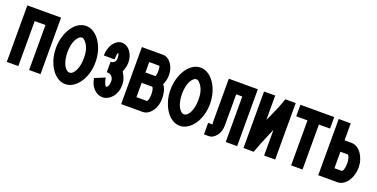

<svg xmlns="http://www.w3.org/2000/svg" viewBox="-21 -937 2795 1424"><g transform="rotate(20 1376.5 -224.5)"><path d="M290 -448V-2H200V-357H115V-2H24V-448Z M487 -454Q518 -454 546.5 -436Q575 -418 596.5 -386.5Q618 -355 630.5 -313.5Q643 -272 643 -224Q643 -176 630.5 -134.5Q618 -93 596.5 -62Q575 -31 546.5 -13Q518 5 487 5Q455 5 426.5 -13Q398 -31 377 -62.5Q356 -94 343.5 -135.5Q331 -177 331 -224Q331 -271 343.5 -313Q356 -355 377 -386.5Q398 -418 426.5 -436Q455 -454 487 -454ZM531 -322Q507 -362 487 -362Q474 -362 462 -351Q450 -340 441 -321.5Q432 -303 427 -277.5Q422 -252 422 -224Q422 -195 427 -170Q432 -145 441 -126.5Q450 -108 462 -97Q474 -86 487 -86Q500 -86 512 -96.5Q524 -107 533 -126Q542 -145 547 -170Q552 -195 552 -224Q552 -287 531 -322Z M684 -293Q684 -321 691.5 -346Q699 -371 712 -389Q725 -407 742 -417.5Q759 -428 778 -428Q798 -428 815.5 -418.5Q833 -409 845.5 -392.5Q858 -376 865.5 -354Q873 -332 873 -306Q873 -288 868.5 -268Q864 -248 856 -231H855Q870 -208 878.5 -184.5Q887 -161 887 -132Q887 -104 878.5 -79.5Q870 -55 855 -37Q840 -19 820.5 -8.5Q801 2 779 2Q741 2 710.5 -29Q680 -60 673 -111L753 -144Q758 -116 765.5 -98.5Q773 -81 779 -81Q788 -81 794.5 -96Q801 -111 801 -132Q801 -153 787.5 -168.5Q774 -184 747 -184V-266Q765 -266 776 -277Q787 -288 787 -306Q787 -323 784.5 -334Q782 -345 778 -345Q774 -345 771.5 -329.5Q769 -314 769 -293Z M1094 -448Q1113 -448 1130.5 -438Q1148 -428 1160.5 -410.5Q1173 -393 1180.5 -370Q1188 -347 1188 -321Q1188 -282 1172 -246H1169Q1187 -223 1193.5 -195.5Q1200 -168 1200 -140Q1200 -111 1192 -85Q1184 -59 1169.5 -39.5Q1155 -20 1136.5 -9Q1118 2 1097 2H928V-448ZM1017 -198V-85H1098Q1104 -85 1109 -100.5Q1114 -116 1114 -141Q1114 -164 1109.5 -181Q1105 -198 1098 -198ZM1017 -362V-280H1095Q1098 -280 1100.5 -291Q1103 -302 1103 -320Q1103 -339 1101 -350.5Q1099 -362 1095 -362Z M1391 -454Q1422 -454 1450.5 -436Q1479 -418 1500.5 -386.5Q1522 -355 1534.5 -313.5Q1547 -272 1547 -224Q1547 -176 1534.5 -134.5Q1522 -93 1500.5 -62Q1479 -31 1450.5 -13Q1422 5 1391 5Q1359 5 1330.5 -13Q1302 -31 1281 -62.5Q1260 -94 1247.5 -135.5Q1235 -177 1235 -224Q1235 -271 1247.5 -313Q1260 -355 1281 -386.5Q1302 -418 1330.5 -436Q1359 -454 1391 -454ZM1435 -322Q1411 -362 1391 -362Q1378 -362 1366 -351Q1354 -340 1345 -321.5Q1336 -303 1331 -277.5Q1326 -252 1326 -224Q1326 -195 1331 -170Q1336 -145 1345 -126.5Q1354 -108 1366 -97Q1378 -86 1391 -86Q1404 -86 1416 -96.5Q1428 -107 1437 -126Q1446 -145 1451 -170Q1456 -195 1456 -224Q1456 -287 1435 -322Z M1843 -448V1H1753V-358H1705V-112Q1705 -89 1698.5 -68Q1692 -47 1680 -31.5Q1668 -16 1652.5 -6.5Q1637 3 1619 3H1582V-88H1618Q1616 -89 1615 -96Q1614 -103 1614 -112V-448Z M2055 -2V-205Q2049 -191 2043 -177Q2037 -163 2031 -149Q2014 -110 1999 -72Q1984 -34 1973 -2H1892V-448H1980V-256Q1985 -267 1991.5 -281Q1998 -295 2003 -306Q2018 -338 2032.5 -373.5Q2047 -409 2060 -448H2142V-2Z M2446 -357H2358V-2H2268V-357H2179V-448H2446Z M2633 -312Q2655 -312 2675.5 -299.5Q2696 -287 2711 -266Q2726 -245 2735 -217Q2744 -189 2744 -157Q2744 -126 2735.5 -98Q2727 -70 2712 -48.5Q2697 -27 2676.5 -14.5Q2656 -2 2633 -2H2482V-446H2577V-312ZM2577 -92H2633Q2642 -92 2648 -111Q2654 -130 2654 -157Q2654 -183 2647.5 -202.5Q2641 -222 2633 -222H2577Z"/></g></svg>

Font: Fundamental  Brigade Condensed
Style: Regular
Weight: 400
Width: 3
Designer: Peter Wiegel, original typeface by Carl Albert Fahrenwaldt 1901
Foundry: Peter Wiegel
Version: Version 0.000 2012 initial release